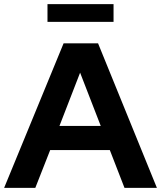

<svg xmlns="http://www.w3.org/2000/svg" viewBox="-24 -910 780 930"><path d="M-4 0 284 -700H451L736 0H579L508 -183H219L147 0ZM264 -300H464L364 -558ZM206 -804V-890H526V-804Z"/></svg>

Font: Red Hat Display
Style: Bold
Weight: 700
Designer: Pentagram, MCKL
Foundry: Pentagram, MCKL
Version: Version 1.023; ttfautohint (v1.8.3)